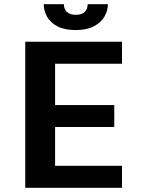

<svg xmlns="http://www.w3.org/2000/svg" viewBox="-20 -900 690 920"><path d="M101 0V-700H564.5V-594.5H244V-396.5H527.5V-291.5H244V-105.5H564.5V0ZM342.5 -756Q288.5 -756 254.8 -774Q221 -792 205.2 -820.5Q189.5 -849 189.5 -880H286Q286 -856.5 300.5 -842.8Q315 -829 343.5 -829Q372 -829 386 -842.8Q400 -856.5 400 -880H497Q497 -849 480.5 -820.5Q464 -792 430 -774Q396 -756 342.5 -756Z"/></svg>

Font: Trispace SemiBold
Style: Regular
Weight: 600
Designer: Tyler Finck
Foundry: Etcetera Type Company
Version: Version 1.210; ttfautohint (v1.8.3)